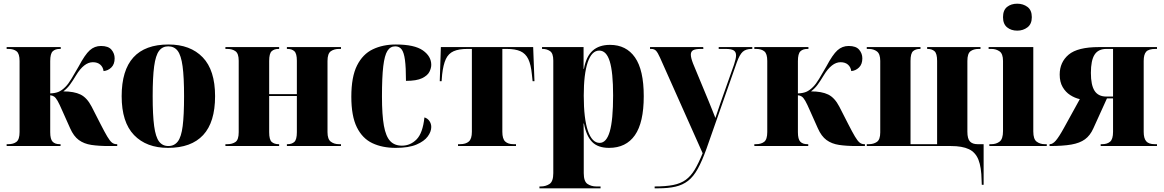

<svg xmlns="http://www.w3.org/2000/svg" viewBox="-20 -791 6305 1040"><path d="M16 0V-10H25Q53 -10 69.5 -23Q86 -36 86 -76V-461Q86 -500 70 -513Q54 -526 26 -526H16V-536H309V-526H303Q279 -526 265.5 -513Q252 -500 252 -460V-285Q279 -286 297 -293.5Q315 -301 334 -320Q350 -336 366.5 -363.5Q383 -391 406 -431Q440 -495 466 -518.5Q492 -542 527 -542Q567 -542 584 -521.5Q601 -501 601 -475Q601 -443 583 -425.5Q565 -408 541 -406Q538 -428 523 -441Q508 -454 483 -454Q435 -454 392 -383Q374 -353 359 -332.5Q344 -312 323 -296Q381 -296 416 -279Q451 -262 476 -214L524 -120Q547 -75 561 -51.5Q575 -28 586 -19Q597 -10 612 -10H615V0H569Q515 0 475 -6Q435 -12 407 -32.5Q379 -53 360 -96L318 -190Q302 -227 292 -244.5Q282 -262 273 -268Q264 -274 252 -275V-75Q252 -37 265 -23.5Q278 -10 303 -10H308V0Z M890 10Q773 10 706 -59.5Q639 -129 639 -270Q639 -550 893 -550Q1011 -550 1078 -480.5Q1145 -411 1145 -270Q1145 -129 1080.5 -59.5Q1016 10 890 10ZM892 0Q924 0 943 -24.5Q962 -49 969.5 -108Q977 -167 977 -270Q977 -373 969 -432Q961 -491 942.5 -515.5Q924 -540 891 -540Q860 -540 841.5 -515.5Q823 -491 815 -432Q807 -373 807 -270Q807 -167 815 -108Q823 -49 841.5 -24.5Q860 0 892 0Z M1201 0V-10H1212Q1238 -10 1255.5 -22Q1273 -34 1273 -75V-462Q1273 -501 1255.5 -513.5Q1238 -526 1212 -526H1201V-536H1492V-526H1488Q1465 -526 1451.5 -513.5Q1438 -501 1438 -461V-281H1588V-462Q1588 -501 1574.5 -513.5Q1561 -526 1538 -526H1534V-536H1827V-526H1816Q1790 -526 1772 -513.5Q1754 -501 1754 -461V-75Q1754 -37 1772 -23.5Q1790 -10 1816 -10H1827V0H1534V-10H1538Q1561 -10 1574.5 -22.5Q1588 -35 1588 -75V-271H1438V-75Q1438 -34 1452 -22Q1466 -10 1489 -10H1492V0Z M2123 10Q2051 10 1997 -15.5Q1943 -41 1913 -101.5Q1883 -162 1883 -267Q1883 -375 1914 -436.5Q1945 -498 1999.5 -524Q2054 -550 2124 -550Q2225 -550 2270.5 -518Q2316 -486 2316 -440Q2316 -422 2306 -402Q2296 -382 2266.5 -367.5Q2237 -353 2179 -353Q2179 -426 2173.5 -466.5Q2168 -507 2155.5 -523.5Q2143 -540 2121 -540Q2094 -540 2078.5 -515.5Q2063 -491 2056 -432Q2049 -373 2049 -268Q2049 -168 2059.5 -110Q2070 -52 2093.5 -27Q2117 -2 2157 -2Q2203 -2 2236.5 -36Q2270 -70 2279 -155Q2296 -150 2306 -135.5Q2316 -121 2316 -103Q2316 -78 2297 -52Q2278 -26 2236 -8Q2194 10 2123 10Z M2461 0V-10H2472Q2503 -10 2519.5 -24.5Q2536 -39 2536 -77V-526H2512Q2465 -526 2437 -513.5Q2409 -501 2395 -471Q2381 -441 2375 -388L2372 -351H2362L2368 -536H2868L2875 -351H2865L2861 -388Q2856 -441 2841.5 -471Q2827 -501 2799 -513.5Q2771 -526 2725 -526H2701V-77Q2701 -39 2716.5 -24.5Q2732 -10 2761 -10H2775V0Z M2902 229V219H2909Q2936 219 2956.5 205.5Q2977 192 2977 147V-463Q2977 -502 2959.5 -514Q2942 -526 2919 -526H2916V-536H3141V-418H3143Q3155 -485 3190 -516.5Q3225 -548 3284 -548Q3372 -548 3419.5 -480Q3467 -412 3467 -270Q3467 -127 3419 -58.5Q3371 10 3279 10Q3219 10 3187.5 -22Q3156 -54 3143 -122H3141Q3142 -89 3142 -55Q3142 -21 3142 13V147Q3142 192 3162.5 205.5Q3183 219 3210 219H3233V229ZM3228 -17Q3265 -17 3283 -79Q3301 -141 3301 -274Q3301 -399 3283 -458Q3265 -517 3226 -517Q3185 -517 3163.5 -453.5Q3142 -390 3142 -273Q3142 -148 3164.5 -82.5Q3187 -17 3228 -17Z M3526 219Q3586 219 3626.5 211Q3667 203 3694.5 183Q3722 163 3743 128Q3764 93 3786 39L3555 -479Q3543 -506 3533.5 -516Q3524 -526 3508 -526H3501V-536H3789L3790 -526H3777Q3747 -526 3734.5 -519Q3722 -512 3722 -495Q3722 -478 3734 -447L3819 -242Q3831 -213 3839 -192.5Q3847 -172 3855 -152Q3862 -174 3869 -193.5Q3876 -213 3882 -232L3956 -441Q3967 -474 3967 -491Q3967 -510 3954 -518Q3941 -526 3911 -526H3873V-536H4055V-526H4052Q4020 -526 4003 -510.5Q3986 -495 3971 -453L3807 14Q3783 81 3759.5 123.5Q3736 166 3707 188.5Q3678 211 3639 220Q3600 229 3546 229H3526Z M4066 0V-10H4075Q4103 -10 4119.5 -23Q4136 -36 4136 -76V-461Q4136 -500 4120 -513Q4104 -526 4076 -526H4066V-536H4359V-526H4353Q4329 -526 4315.5 -513Q4302 -500 4302 -460V-285Q4329 -286 4347 -293.5Q4365 -301 4384 -320Q4400 -336 4416.5 -363.5Q4433 -391 4456 -431Q4490 -495 4516 -518.5Q4542 -542 4577 -542Q4617 -542 4634 -521.5Q4651 -501 4651 -475Q4651 -443 4633 -425.5Q4615 -408 4591 -406Q4588 -428 4573 -441Q4558 -454 4533 -454Q4485 -454 4442 -383Q4424 -353 4409 -332.5Q4394 -312 4373 -296Q4431 -296 4466 -279Q4501 -262 4526 -214L4574 -120Q4597 -75 4611 -51.5Q4625 -28 4636 -19Q4647 -10 4662 -10H4665V0H4619Q4565 0 4525 -6Q4485 -12 4457 -32.5Q4429 -53 4410 -96L4368 -190Q4352 -227 4342 -244.5Q4332 -262 4323 -268Q4314 -274 4302 -275V-75Q4302 -37 4315 -23.5Q4328 -10 4353 -10H4358V0Z M5297 186Q5296 115 5280 74.5Q5264 34 5228 17Q5192 0 5131 0H4675V-10H4686Q4712 -10 4730 -22.5Q4748 -35 4748 -74V-461Q4748 -499 4730 -512.5Q4712 -526 4686 -526H4675V-536H4966V-526H4963Q4940 -526 4926 -514Q4912 -502 4912 -461V-10H5056V-461Q5056 -501 5042 -513.5Q5028 -526 5005 -526H5002V-536H5291V-526H5281Q5254 -526 5237 -513.5Q5220 -501 5220 -461V-78Q5220 -39 5234 -24.5Q5248 -10 5275 -10H5308V210H5298Z M5490 -625Q5457 -625 5435 -643Q5413 -661 5413 -698Q5413 -736 5435 -753.5Q5457 -771 5490 -771Q5522 -771 5545.5 -753.5Q5569 -736 5569 -698Q5569 -661 5545.5 -643Q5522 -625 5490 -625ZM5339 0V-10H5350Q5376 -10 5394.5 -24Q5413 -38 5413 -81V-461Q5413 -500 5394 -513Q5375 -526 5351 -526H5335V-536H5577V-79Q5577 -37 5595.5 -23.5Q5614 -10 5639 -10H5650V0Z M5665 0V-10H5667Q5682 -10 5699 -29.5Q5716 -49 5743 -98L5829 -254Q5802 -260 5777 -276Q5752 -292 5736 -319.5Q5720 -347 5720 -387Q5720 -454 5768.5 -495Q5817 -536 5933 -536H6247V-526H6239Q6202 -526 6188.5 -511Q6175 -496 6175 -461V-77Q6175 -42 6188.5 -26Q6202 -10 6235 -10H6247V0H5942V-10H5950Q5977 -10 5993 -23.5Q6009 -37 6009 -77V-258H5976L5902 -95Q5885 -57 5857 -36.5Q5829 -16 5783 -8Q5737 0 5665 0ZM5973 -268H6009V-526H5973Q5929 -526 5909 -495Q5889 -464 5889 -396Q5889 -330 5909 -299Q5929 -268 5973 -268Z"/></svg>

Font: Noto Serif Display SemiCondensed ExtraBold
Style: Regular
Weight: 800
Width: 4
Designer: Monotype Design Team
Foundry: Monotype Imaging Inc.
Version: Version 2.009